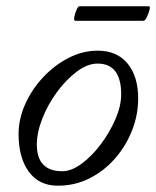

<svg xmlns="http://www.w3.org/2000/svg" viewBox="-20 -577 496 610"><path d="M164 13Q104 13 71.5 -31.5Q39 -76 39 -151Q39 -199 60 -246Q81 -293 117 -331.5Q153 -370 198 -393Q243 -416 290 -416Q352 -416 385.5 -375Q419 -334 419 -264Q419 -212 399.5 -162.5Q380 -113 345.5 -73.5Q311 -34 264.5 -10.5Q218 13 164 13ZM178 -33Q207 -33 239.5 -57Q272 -81 300.5 -119Q329 -157 347 -199Q365 -241 365 -277Q365 -375 290 -375Q258 -375 224 -349.5Q190 -324 161 -284.5Q132 -245 114.5 -200.5Q97 -156 97 -118Q97 -33 178 -33ZM219 -511Q214 -511 216 -522.5Q218 -534 223 -545.5Q228 -557 232 -557H453Q458 -557 455 -545.5Q452 -534 446.5 -522.5Q441 -511 436 -511Z"/></svg>

Font: Junicode SmExp
Style: Italic
Weight: 400
Width: 6
Italic angle: -11°
Designer: Peter S. Baker
Version: Version 2.205; ttfautohint (v1.8.4)